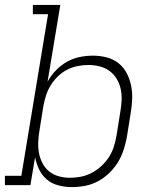

<svg xmlns="http://www.w3.org/2000/svg" viewBox="-35 -755 655 783"><path d="M258 8Q230 8 203 1Q176 -6 156 -23Q136 -40 124.5 -64Q113 -88 108 -114L89 0H-15V-38H52L161 -697H99V-735H211L159 -422Q173 -447 193 -468Q213 -489 238 -503Q263 -517 290 -522.5Q317 -528 344 -528Q344 -528 344 -528Q344 -528 344 -528Q373 -528 400 -521Q427 -514 448 -497.5Q469 -481 481.5 -457Q494 -433 499.5 -406.5Q505 -380 504 -351.5Q503 -323 498 -294L482 -194Q477 -168 468.5 -142Q460 -116 445 -92Q430 -68 409 -48Q388 -28 363 -15Q338 -2 311.5 3Q285 8 258 8ZM250 -30Q273 -30 295.5 -34.5Q318 -39 339 -50Q360 -61 378 -77.5Q396 -94 409 -114Q422 -134 429 -156Q436 -178 440 -201L456 -301Q460 -324 461 -347.5Q462 -371 457 -393Q452 -415 440.5 -434Q429 -453 411 -466Q393 -479 370.5 -484.5Q348 -490 325 -490Q303 -490 281 -485.5Q259 -481 238.5 -470.5Q218 -460 201 -443.5Q184 -427 172 -407.5Q160 -388 153 -366.5Q146 -345 142 -323L126 -223Q122 -200 121 -176.5Q120 -153 124 -131Q128 -109 138.5 -89Q149 -69 166 -55.5Q183 -42 205 -36Q227 -30 250 -30Z"/></svg>

Font: Iosevka Etoile XLtObl
Style: Regular
Weight: 200
Italic angle: -9°
Designer: Belleve Invis
Foundry: Belleve Invis
Version: Version 15.5.2; ttfautohint (v1.8.4)